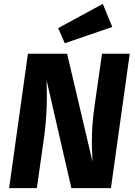

<svg xmlns="http://www.w3.org/2000/svg" viewBox="-20 -970 694 990"><path d="M510 -950 280 -825 314 -747 559 -831ZM649 -693H506L467 -420C451 -304 452 -232 457 -136L326 -693H124L27 0H170L205 -246C224 -381 223 -471 220 -557L348 0H552Z"/></svg>

Font: Fira Sans
Style: Bold Italic
Weight: 700
Italic angle: -8°
Designer: bBox Type GmbH & Carrois Corporate GbR & Edenspiekermann AG
Foundry: bBox Type GmbH & Carrois Corporate GbR & Edenspiekermann AG
Version: Version 4.301;PS 004.301;hotconv 1.0.88;makeotf.lib2.5.64775